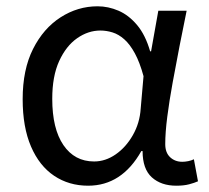

<svg xmlns="http://www.w3.org/2000/svg" viewBox="-20 -577 665 610"><path d="M260 13Q199 13 152 -18.5Q105 -50 78.5 -111.5Q52 -173 52 -262Q52 -356 85 -421.5Q118 -487 172.5 -522Q227 -557 290 -557Q324 -557 356.5 -543Q389 -529 415.5 -497.5Q442 -466 457 -414H460L483 -543H573Q562 -490 550.5 -431Q539 -372 528.5 -314.5Q518 -257 511.5 -206.5Q505 -156 505 -119Q505 -92 520.5 -77.5Q536 -63 559 -63Q568 -63 578 -65Q588 -67 596 -71L609 -1Q598 4 581 8.5Q564 13 540 13Q492 13 462.5 -13.5Q433 -40 433 -97H429Q367 13 260 13ZM279 -64Q315 -64 347.5 -86.5Q380 -109 402 -147.5Q424 -186 427 -232L436 -335Q424 -379 408.5 -407.5Q393 -436 375 -452Q357 -468 337.5 -474Q318 -480 299 -480Q260 -480 225 -455.5Q190 -431 168 -383Q146 -335 146 -263Q146 -168 181.5 -116Q217 -64 279 -64Z"/></svg>

Font: hexkorean15
Style: Book
Weight: 400
Designer: Jelle Bosma - Monotype Design Team
Foundry: Monotype Imaging Inc.
Version: Version 2.003